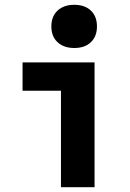

<svg xmlns="http://www.w3.org/2000/svg" viewBox="-20 -780 540 800"><path d="M234 0V-402H74V-520H374V0ZM290 -580Q246 -580 220 -604Q194 -628 194 -670Q194 -712 220 -736Q246 -760 289 -760Q333 -760 358.5 -736Q384 -712 384 -670Q384 -628 358.5 -604Q333 -580 290 -580Z"/></svg>

Font: M PLUS Code Latin
Style: Bold
Weight: 700
Designer: Coji Morishita
Foundry: UNDERFOREST DESIGN
Version: Version 1.002; ttfautohint (v1.8.3)